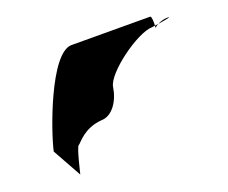

<svg xmlns="http://www.w3.org/2000/svg" viewBox="-93 -691 973 821"><g transform="rotate(-20 393.5 -280.5)"><path d="M71 -145 144 -14C143 -6 171 -135 182 -135C193 -142 227 -194 307 -201C359 -201 395 -258 404 -318C413 -378 581 -501 649 -501C649 -501 654 -502 662 -503C663 -520 662 -546 656 -546C656 -546 440 -547 298 -547C200 -547 88 -225 71 -145ZM662 -503C662 -498 661 -494 661 -491C661 -494 668 -500 678 -505C672 -504 667 -504 662 -503ZM678 -505C709 -510 749 -517 722 -517C706 -517 690 -511 678 -505Z"/></g></svg>

Font: Ampere
Style: UltExtIta
Weight: 400
Version: Version 1